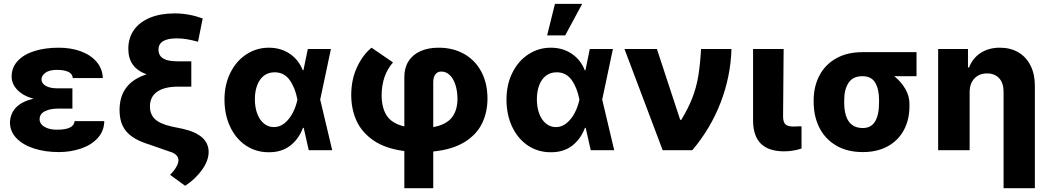

<svg xmlns="http://www.w3.org/2000/svg" viewBox="-20 -787 5493 1006"><path d="M155.8 -269.5Q101.1 -284.7 71 -315.9Q41 -347.2 41 -385.7Q41 -433.6 72.8 -467.8Q104.5 -502 160.4 -519.5Q216.3 -537.1 288.1 -537.1Q351.6 -537.1 403.6 -518.1Q455.6 -499 486.3 -462.9Q517.1 -426.8 518.6 -377.9H361.3Q359.9 -400.4 337.9 -410.6Q315.9 -420.9 278.3 -420.9Q239.7 -420.9 219 -406.5Q198.2 -392.1 197.3 -371.1Q198.2 -349.1 220.5 -336.7Q242.7 -324.2 281.2 -324.2H359.4V-217.8H281.2Q242.7 -217.8 215.1 -204.1Q187.5 -190.4 187.5 -161.1Q187.5 -147 198 -134.8Q208.5 -122.6 229.2 -115Q250 -107.4 278.3 -107.4Q323.7 -107.4 346.2 -118.7Q368.7 -129.9 371.1 -152.3H526.4Q525.4 -100.6 492.2 -64Q459 -27.3 404.8 -8.8Q350.6 9.8 288.1 9.8Q216.3 9.8 158.2 -9Q100.1 -27.8 66.4 -62.7Q32.7 -97.7 32.2 -144.5Q33.2 -191.4 64.2 -223.9Q95.2 -256.3 155.8 -269.5Z M905.3 -585.9Q858.9 -585.9 834.7 -571.3Q810.5 -556.6 810.5 -527.3Q810.5 -495.6 835 -480.7Q859.4 -465.8 908.2 -465.8H982.4V-333H913.1Q841.8 -333 803.7 -306.4Q765.6 -279.8 765.6 -229.5Q765.6 -187.5 792.2 -162.6Q818.8 -137.7 879.9 -124L936.5 -112.3Q1073.2 -82 1073.2 9.8Q1072.8 55.2 1038.1 103.5Q1003.4 151.9 950.2 186.5L871.1 128.9Q891.6 108.9 903.3 88.4Q915 67.9 915 52.7Q915 37.1 902.8 25.1Q890.6 13.2 867.2 6.8L763.7 -29.3Q707 -46.4 672.6 -70.6Q638.2 -94.7 622.3 -128.7Q606.4 -162.6 606.4 -210.9Q606.4 -352.1 748 -397.5Q699.2 -415.5 675.8 -448.5Q652.3 -481.4 652.3 -531.2Q652.3 -588.4 681.9 -630.1Q711.4 -671.9 766.4 -694.3Q821.3 -716.8 895.5 -716.8Q968.8 -716.8 1042 -690.4L1017.6 -568.4Q983.4 -577.6 957.3 -581.8Q931.2 -585.9 905.3 -585.9Z M1156.2 -265.6Q1156.2 -344.2 1187.3 -406.2Q1218.3 -468.3 1271.5 -502.7Q1324.7 -537.1 1388.7 -537.1Q1450.7 -537.1 1497.8 -505.6Q1544.9 -474.1 1566.4 -418.9H1569.8L1592.8 -530.3H1713.9L1657.7 -265.1L1720.7 0H1597.7L1571.3 -117.2H1567.4Q1545.9 -59.1 1500.7 -23.9Q1455.6 11.2 1387.7 10.7Q1321.3 10.7 1268.6 -24.4Q1215.8 -59.6 1186 -122.6Q1156.2 -185.5 1156.2 -265.6ZM1415 -121.1Q1446.3 -121.1 1471.7 -142.1Q1497.1 -163.1 1513.9 -195.8Q1530.8 -228.5 1538.1 -263.7L1538.6 -265.1L1538.1 -266.6Q1526.4 -327.6 1497.6 -367.9Q1468.8 -408.2 1418.9 -408.2Q1386.2 -408.2 1363 -390.4Q1339.8 -372.6 1327.6 -340.6Q1315.4 -308.6 1315.4 -266.6Q1315.4 -224.6 1327.9 -191.4Q1340.3 -158.2 1363 -139.6Q1385.7 -121.1 1415 -121.1Z M2278.3 -537.1Q2354 -537.1 2412.1 -504.2Q2470.2 -471.2 2502.2 -410.9Q2534.2 -350.6 2534.2 -270.5Q2534.2 -199.7 2506.1 -141.1Q2478 -82.5 2414.6 -43Q2351.1 -3.4 2250 6.8V199.2H2098.6V4.4Q1999.5 -8.3 1937.5 -50.8Q1875.5 -93.3 1847.9 -154.5Q1820.3 -215.8 1820.3 -289.1Q1820.3 -370.1 1850.8 -435.3Q1881.3 -500.5 1926.8 -537.1L2039.1 -460Q1981 -394 1979.5 -289.1Q1979.5 -223.1 2006.1 -181.6Q2032.7 -140.1 2098.6 -124.5V-383.8Q2098.6 -431.6 2120.4 -466.1Q2142.1 -500.5 2182.6 -518.8Q2223.1 -537.1 2278.3 -537.1ZM2377 -270.5Q2376.5 -312 2365.7 -344.2Q2355 -376.5 2335.9 -394.3Q2316.9 -412.1 2292 -412.1Q2272 -412.1 2261 -397Q2250 -381.8 2250 -356.4V-121.1Q2317.4 -133.3 2347.2 -170.9Q2377 -208.5 2377 -270.5Z M2633.8 -265.6Q2633.8 -344.2 2664.8 -406.2Q2695.8 -468.3 2749 -502.7Q2802.2 -537.1 2866.2 -537.1Q2928.2 -537.1 2975.3 -505.6Q3022.5 -474.1 3043.9 -418.9H3047.4L3070.3 -530.3H3191.4L3135.3 -265.1L3198.2 0H3075.2L3048.8 -117.2H3044.9Q3023.4 -59.1 2978.3 -23.9Q2933.1 11.2 2865.2 10.7Q2798.8 10.7 2746.1 -24.4Q2693.4 -59.6 2663.6 -122.6Q2633.8 -185.5 2633.8 -265.6ZM2892.6 -121.1Q2923.8 -121.1 2949.2 -142.1Q2974.6 -163.1 2991.5 -195.8Q3008.3 -228.5 3015.6 -263.7L3016.1 -265.1L3015.6 -266.6Q3003.9 -327.6 2975.1 -367.9Q2946.3 -408.2 2896.5 -408.2Q2863.8 -408.2 2840.6 -390.4Q2817.4 -372.6 2805.2 -340.6Q2793 -308.6 2793 -266.6Q2793 -224.6 2805.4 -191.4Q2817.9 -158.2 2840.6 -139.6Q2863.3 -121.1 2892.6 -121.1ZM2887.7 -766.6H3030.3L2941.4 -601.6H2846.7Z M3252 -530.3H3421.9L3543.9 -159.2H3549.8Q3586.9 -220.7 3607.9 -275.1Q3628.9 -329.6 3638.7 -388.4Q3648.4 -447.3 3653.3 -530.3H3812.5Q3808.6 -387.2 3756.1 -250.5Q3703.6 -113.8 3607.4 0H3452.1Z M4085.9 -530.3 4083 -175.8Q4083.5 -146 4095.9 -135Q4108.4 -124 4137.7 -124Q4157.2 -124 4164.1 -125H4179.7V-8.8Q4135.7 5.9 4087.9 5.9Q3927.2 5.9 3925.8 -153.3V-530.3Z M4499 -513.7H4782.2V-387.7H4665.5Q4701.2 -359.4 4723.4 -321.3Q4745.6 -283.2 4745.1 -242.2V-232.4Q4745.6 -162.1 4716.8 -107.2Q4688 -52.2 4632.6 -21.2Q4577.1 9.8 4501 9.8Q4419.9 9.8 4362.1 -23.9Q4304.2 -57.6 4273.9 -116.7Q4243.7 -175.8 4243.2 -251V-262.7Q4243.7 -335 4273.7 -391.8Q4303.7 -448.7 4361.1 -481.2Q4418.5 -513.7 4499 -513.7ZM4501 -116.2Q4585.9 -116.2 4585.9 -251V-262.7Q4585.9 -319.3 4565.9 -353.5Q4545.9 -387.7 4499 -387.7Q4448.7 -387.7 4426 -353Q4403.3 -318.4 4403.3 -262.7V-251Q4403.3 -116.2 4501 -116.2Z M5060.5 0H4895.5V-530.3H5051.8V-433.6H5057.6Q5076.2 -482.4 5118.4 -509.8Q5160.6 -537.1 5218.8 -537.1Q5274.4 -537.1 5315.9 -512.7Q5357.4 -488.3 5379.9 -443.1Q5402.3 -397.9 5402.3 -337.9V199.2H5238.3V-306.6Q5238.3 -351.6 5215.3 -377Q5192.4 -402.3 5151.4 -402.3Q5110.4 -402.3 5085.4 -375.7Q5060.5 -349.1 5060.5 -303.7Z"/></svg>

Font: Pretendard Std ExtraBold
Style: Regular
Weight: 800
Designer: Base glyphs from Inter by Rasmus Andersson; Hangeul glyphs from Noto Sans CJK(Source Han Sans) by Jang Soo-young and Kan
Foundry: Kil Hyung-jin
Version: Version 1.309